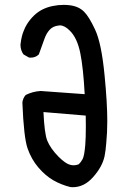

<svg xmlns="http://www.w3.org/2000/svg" viewBox="-20 -780 540 796"><path d="M228 -674.8Q226.1 -674.8 224.1 -674.3Q199.7 -671.9 186 -656.7Q171.9 -641.6 163.6 -617.2Q155.3 -592.8 141.1 -554.7L140.1 -553.7Q127 -541 107.4 -541Q104 -541 100.1 -541.5L78.6 -553.7L77.6 -554.2Q64.9 -571.3 64.9 -594.7V-595.2Q67.4 -616.2 70.8 -629.4Q74.2 -642.6 77.6 -650.4Q83.5 -666.5 91.8 -679.7Q119.1 -722.2 156.2 -740.7Q175.8 -750.5 198.5 -755.1Q221.2 -759.8 243.7 -759.8Q256.3 -759.8 268.6 -758.3Q306.2 -753.9 328.6 -731.4Q349.6 -710.4 374.5 -656.7Q400.9 -600.1 413.6 -467.3Q424.8 -353 424.8 -277.8Q424.8 -230 420.4 -185.5Q418 -154.8 413.6 -132.8Q404.3 -88.4 365.2 -44.9Q328.6 -3.9 281.7 -3.9Q274.4 -3.9 272 -4.4Q234.4 -13.7 201.7 -32.2Q168.5 -51.3 139.4 -85.2Q110.4 -119.1 94.5 -164.1Q78.6 -209 72.8 -354.5Q72.8 -354.5 72.8 -355Q74.7 -372.6 86.4 -386.2Q115.7 -400.9 148.4 -402.8L331.1 -389.6Q325.2 -499 313 -559.1Q300.3 -622.6 269.5 -652.8Q248 -674.8 228 -674.8ZM285.2 -94.7Q296.4 -94.7 306.6 -99.1Q315.4 -107.4 322.5 -120.4Q329.6 -133.3 333.5 -179.2Q335.9 -210 335.9 -255.9Q335.9 -276.9 335.4 -300.8L160.2 -315.4Q164.1 -227.5 175.8 -197.3Q189 -164.6 223.1 -129.9Q252 -101.1 271 -96.7Q278.3 -94.7 285.2 -94.7Z"/></svg>

Font: Bakudai
Style: Medium
Weight: 500
Version: Version 1.48